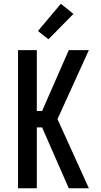

<svg xmlns="http://www.w3.org/2000/svg" viewBox="-20 -1002 540 1022"><path d="M76 0V-735H176V-411H204L346 -735H453L286 -368L453 0H346L204 -324H176V0ZM238 -793 182 -837 304 -982 371 -928Z"/></svg>

Font: Iosevka Term Semibold
Style: Regular
Weight: 600
Monospace: yes
Designer: Belleve Invis
Foundry: Belleve Invis
Version: Version 31.4.0